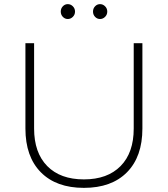

<svg xmlns="http://www.w3.org/2000/svg" viewBox="-20 -908 812 929"><path d="M284 -877.5Q294 -888 308 -888Q322 -888 332.5 -877.5Q343 -867 343 -852Q343 -837 332.5 -826.5Q322 -816 308 -816Q294 -816 284 -826.5Q274 -837 274 -852Q274 -867 284 -877.5ZM440 -877.5Q450 -888 464 -888Q478 -888 488.5 -877.5Q499 -867 499 -852Q499 -837 488.5 -826.5Q478 -816 464 -816Q450 -816 440 -826.5Q430 -837 430 -852Q430 -867 440 -877.5ZM669 -699V-286Q669 -150 594.5 -74.5Q520 1 386 1Q252 1 177.5 -74.5Q103 -150 103 -286V-699H145V-286Q145 -169 208.5 -104.5Q272 -40 386 -40Q500 -40 563.5 -104.5Q627 -169 627 -286V-699Z"/></svg>

Font: Montserrat Ultra Light
Style: Regular
Weight: 200
Designer: Julieta Ulanovsky
Foundry: Julieta Ulanovsky
Version: Version 3.100;PS 003.100;hotconv 1.0.88;makeotf.lib2.5.64775